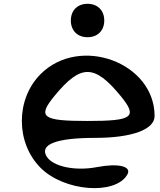

<svg xmlns="http://www.w3.org/2000/svg" viewBox="-20 -955 842 1011"><path d="M194 -71C318 53 586 74 650 -35C676 -79 605 -97 490 -75C375 -53 257 -78 225 -132C188 -195 278 -229 481 -229C675 -229 794 -273 794 -344C794 -626 400 -771 194 -565C62 -433 62 -203 194 -71ZM267 -450C405 -618 477 -618 615 -450C707 -338 679 -318 441 -318C203 -318 175 -338 267 -450ZM353 -847C353 -794 388 -759 441 -759C494 -759 529 -794 529 -847C529 -900 494 -935 441 -935C388 -935 353 -900 353 -847Z"/></svg>

Font: Venom Sans
Style: Regular
Weight: 400
Version: Version 1.001